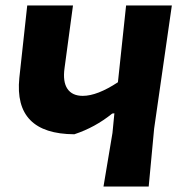

<svg xmlns="http://www.w3.org/2000/svg" viewBox="-20 -675 664 705"><path d="M611 -655 546 -203 526 10H360L393 -187L400 -259L392 -258Q329 -207 253 -182Q30 -183 51 -389L80 -655H248L217 -425Q210 -375 227.5 -349Q245 -323 284 -323Q337 -323 413 -373L443 -655Z"/></svg>

Font: Alegreya Sans SC ExtraBold
Style: Italic
Weight: 800
Italic angle: -7°
Designer: Juan Pablo del Peral
Foundry: Huerta Tipografica
Version: Version 2.007